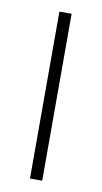

<svg xmlns="http://www.w3.org/2000/svg" viewBox="-67 -555 312 589"><g transform="rotate(10 89.0 -260.0)"><path d="M69.8 0V-520H107.9V0Z"/></g></svg>

Font: Ribes
Style: Regular
Weight: 400
Designer: Luigi Gorlero
Foundry: Collletttivo
Version: Version 2.100;Glyphs 3.2 (3217)